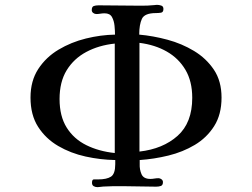

<svg xmlns="http://www.w3.org/2000/svg" viewBox="-20 -761 1040 793"><path d="M454 -581Q388 -574 336.5 -546.5Q285 -519 255.5 -471Q226 -423 226 -352Q226 -281 255.5 -234Q285 -187 336.5 -161.5Q388 -136 454 -129ZM774 -357Q774 -425 746 -472.5Q718 -520 669 -548Q620 -576 556 -584V-440Q556 -364 556 -287.5Q556 -211 556 -135Q653 -146 713.5 -200Q774 -254 774 -357ZM895 -358Q895 -288 864.5 -240Q834 -192 784.5 -162.5Q735 -133 675.5 -118.5Q616 -104 557 -100V-84Q556 -61 564.5 -41.5Q573 -22 601 -22Q609 -22 617.5 -23.5Q626 -25 635 -25Q641 -25 647 -20.5Q653 -16 653 -9Q653 4 644.5 7Q636 10 625 10Q591 10 557.5 9Q524 8 490 8Q480 8 469.5 8Q459 8 448 8Q435 9 421 9Q407 9 393 11Q391 11 388 11.5Q385 12 383 12Q374 12 367 8Q360 4 360 -6Q360 -20 367.5 -20Q375 -20 385 -20Q421 -20 438.5 -31.5Q456 -43 456 -83V-100Q395 -101 333.5 -114.5Q272 -128 220.5 -158Q169 -188 137.5 -237Q106 -286 106 -358Q106 -427 138 -476Q170 -525 222 -556Q274 -587 335 -602Q396 -617 455 -618Q455 -634 453 -654.5Q451 -675 442.5 -690.5Q434 -706 412 -706Q403 -706 394.5 -704.5Q386 -703 378 -703Q371 -703 365 -707.5Q359 -712 359 -719Q359 -733 367 -736Q375 -739 387 -739Q416 -739 444 -738.5Q472 -738 501 -738Q530 -738 559.5 -737.5Q589 -737 618 -740Q620 -740 622.5 -740.5Q625 -741 628 -741Q637 -741 646 -738Q655 -735 655 -724Q655 -710 644.5 -708.5Q634 -707 624 -707Q577 -707 566 -683Q555 -659 555 -618Q612 -613 671.5 -597Q731 -581 781.5 -550.5Q832 -520 863.5 -473Q895 -426 895 -358Z"/></svg>

Font: Kaisei Opti Medium
Style: Regular
Weight: 500
Designer: Font-Kai, 金井和夫
Foundry: KAZUO KANAI
Version: Version 5.003